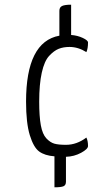

<svg xmlns="http://www.w3.org/2000/svg" viewBox="-20 -658 473 818"><path d="M261 -41Q307 -41 348 -72Q355 -58 355 -36Q355 -23 325.5 -7Q296 9 261 10V116Q261 131 250.5 135.5Q240 140 212 140V8Q171 5 147 -12.5Q123 -30 107 -82Q91 -134 91 -225Q91 -480 233 -506V-612Q233 -627 244.5 -632.5Q256 -638 283 -638V-509Q310 -507 332.5 -496.5Q355 -486 355 -477Q355 -451 348 -436Q313 -458 276 -458Q250 -458 230 -450Q210 -442 189.5 -420Q169 -398 158 -348.5Q147 -299 147 -225Q147 -162 154 -124Q161 -86 177.5 -68.5Q194 -51 211.5 -46Q229 -41 261 -41Z"/></svg>

Font: Yanone Kaffeesatz Light
Style: Regular
Weight: 300
Designer: Yanone (Cyrillic: Daniel Pouzeot)
Foundry: Yanone
Version: Version 1.003;PS 001.003;hotconv 1.0.88;makeotf.lib2.5.64775